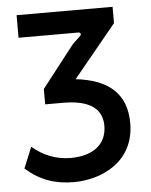

<svg xmlns="http://www.w3.org/2000/svg" viewBox="-52 -547 627 797"><g transform="rotate(-5 262.0 -148.5)"><path d="M224 207C339 207 478 145 478 -17C478 -141 402 -203 268 -218L447 -436V-504H47V-410H296C305 -410 309 -402 302 -395L270 -365L133 -189V-125H207C323 -125 370 -83 370 -15C370 57 319 106 219 106C160 106 104 84 60 45L24 133C83 185 145 207 224 207Z"/></g></svg>

Font: Finlandica Medium
Style: Regular
Weight: 500
Designer: Niklas Ekholm, Juho Hiilivirta, Jaakko Suomalainen
Foundry: Helsinki Type Studio
Version: Version 2.000;Glyphs 3.2 (3202)